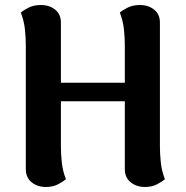

<svg xmlns="http://www.w3.org/2000/svg" viewBox="-20 -731 741 766"><path d="M223 -146Q223 -118 226.5 -83.5Q230 -49 243 -16Q234 -8 213 3.5Q192 15 163 15Q129 15 106 -4Q83 -23 83 -56V-551Q83 -580 79.5 -613.5Q76 -647 63 -681Q72 -689 93 -700Q114 -711 143 -711Q177 -711 200 -692.5Q223 -674 223 -641ZM618 -146Q618 -118 621.5 -83.5Q625 -49 638 -16Q629 -8 608 3.5Q587 15 558 15Q524 15 501 -4Q478 -23 478 -56V-551Q478 -580 474.5 -613.5Q471 -647 458 -681Q467 -689 488 -700Q509 -711 538 -711Q572 -711 595 -692.5Q618 -674 618 -641ZM169 -401H520V-327H169Z"/></svg>

Font: Arima Thin
Style: Bold
Weight: 700
Version: Version 1.100